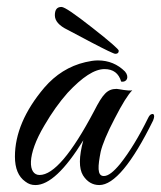

<svg xmlns="http://www.w3.org/2000/svg" viewBox="-20 -531 464 553"><path d="M279 -24C259 -24 262 -53 270 -94C275 -115 288 -147 310 -189C332 -232 349 -259 361 -271C350 -268 321 -275 316 -275C289 -275 276 -260 251 -211C186 -88 134 -27 94 -27C61 -27 56 -83 108 -170C129 -206 151 -237 175 -264C217 -309 252 -332 281 -332C306 -332 322 -320 329 -296C346 -293 353 -310 340 -325C319 -346 293 -357 262 -357C251 -357 239 -355 226 -352C179 -341 140 -316 108 -279C51 -212 23 -145 23 -80C23 -46 33 -22 53 -8C62 -1 71 2 82 2C121 2 167 -41 220 -127C207 -79 207 -46 219 -26C231 -7 247 2 266 2C308 2 360 -60 421 -184C423 -189 424 -193 424 -196C424 -202 421 -204 416 -202C413 -201 410 -198 407 -192C380 -137 353 -93 326 -59C307 -36 292 -24 279 -24ZM322 -385C322 -389 297 -411 246 -451C195 -491 166 -511 157 -511C144 -511 138 -503 138 -487C138 -471 150 -457 175 -445L243 -409C285 -387 308 -376 312 -376C319 -376 322 -379 322 -385Z"/></svg>

Font: VL Great Vibes
Style: Regular
Weight: 400
Designer: Robert E. Leuschke
Foundry: Robert E. Leuschke
Version: Version 1.001